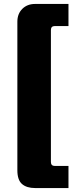

<svg xmlns="http://www.w3.org/2000/svg" viewBox="-20 -788 395 973"><path d="M327 -656H258Q238 -656 238 -636V33Q238 53 258 53H327V165H158Q115 165 91.5 144.5Q68 124 68 75V-678Q68 -718 93 -743Q118 -768 158 -768H327Z"/></svg>

Font: Exo 2.0 Extra Bold
Style: Regular
Weight: 800
Designer: Natanael Gama
Version: Version 1.001;PS 001.001;hotconv 1.0.70;makeotf.lib2.5.58329